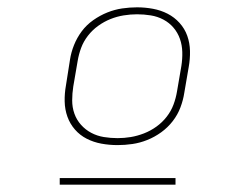

<svg xmlns="http://www.w3.org/2000/svg" viewBox="-20 -713 640 524"><path d="M301 -317Q278 -317 256.5 -321Q235 -325 216.5 -334.5Q198 -344 184.5 -359.5Q171 -375 164 -394.5Q157 -414 156.5 -436Q156 -458 160 -480L171 -550Q174 -570 182 -590Q190 -610 203 -627.5Q216 -645 234.5 -658Q253 -671 273 -679Q293 -687 313.5 -690Q334 -693 354 -693Q376 -693 397.5 -689Q419 -685 437.5 -675.5Q456 -666 470 -650.5Q484 -635 491 -615.5Q498 -596 498.5 -574Q499 -552 495 -530L483 -460Q480 -440 472.5 -420Q465 -400 451.5 -382.5Q438 -365 420 -352Q402 -339 382 -331Q362 -323 341.5 -320Q321 -317 301 -317ZM301 -336Q319 -336 337 -339Q355 -342 373 -349Q391 -356 407 -367.5Q423 -379 435 -394.5Q447 -410 453.5 -427.5Q460 -445 463 -463L475 -533Q478 -552 477.5 -571Q477 -590 471 -607Q465 -624 453.5 -637.5Q442 -651 426 -659.5Q410 -668 391.5 -671Q373 -674 354 -674Q336 -674 317.5 -671Q299 -668 281.5 -661Q264 -654 248 -642.5Q232 -631 220 -615.5Q208 -600 201.5 -582.5Q195 -565 192 -547L180 -477Q177 -458 177 -439Q177 -420 183 -403Q189 -386 201 -372.5Q213 -359 229 -350.5Q245 -342 263.5 -339Q282 -336 301 -336ZM459 -209H143V-227H459Z"/></svg>

Font: Iosevka SS04 Th Ex Obl
Style: Regular
Weight: 100
Width: 7
Italic angle: -9°
Monospace: yes
Designer: Belleve Invis
Foundry: Belleve Invis
Version: Version 19.0.0; ttfautohint (v1.8.4)